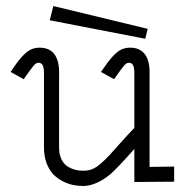

<svg xmlns="http://www.w3.org/2000/svg" viewBox="-20 -600 640 633"><path d="M459 -472.2 144 -533.2 155.8 -580.1 466.8 -504.9ZM554.2 -50.8V-1L422.9 0V-108.9Q365.2 -43.9 344.7 -26.4Q298.3 12.2 254.9 13.2Q238.3 13.2 221.7 10Q205.1 6.8 187.3 -2.2Q169.4 -11.2 156 -24.9Q142.6 -38.6 133.8 -61.5Q125 -84.5 125 -113.8V-357.9Q125 -377.4 120.6 -385.3Q116.2 -393.1 106.9 -393.1Q99.1 -393.1 91.3 -384Q83.5 -375 58.1 -338.9L15.1 -362.8L25.9 -378.9Q49.3 -413.1 67.9 -428Q86.4 -442.9 109.9 -442.9Q178.2 -442.9 174.8 -351.1V-113.8Q174.8 -91.8 182.1 -75.9Q189.5 -60.1 201.9 -52Q214.4 -43.9 227.3 -40.5Q240.2 -37.1 254.9 -37.1Q271 -37.1 284.4 -42.5Q297.9 -47.9 313.2 -61.5Q328.6 -75.2 341.1 -88.6Q353.5 -102.1 377.7 -129.4Q401.9 -156.7 422.9 -178.2V-357.9Q422.9 -377.4 418.5 -385.3Q414.1 -393.1 404.8 -393.1Q397 -393.1 389.2 -384Q381.3 -375 356 -338.9L313 -362.8L324.2 -378.9Q347.7 -413.1 366.2 -428Q384.8 -442.9 408.2 -442.9Q476.6 -442.9 473.1 -351.1V-49.8Z"/></svg>

Font: Compagnon Roman
Style: Regular
Weight: 400
Designer: Juliette Duhe, Lea Pradine
Foundry: Velvetyne Type Foundry
Version: Version 1.000;PS 001.000;hotconv 1.0.88;makeotf.lib2.5.64775